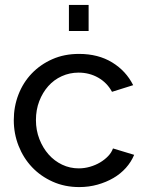

<svg xmlns="http://www.w3.org/2000/svg" viewBox="-20 -750 594 780"><path d="M36 -262Q36 -317 55 -366Q74 -415 109 -451.5Q144 -488 192.5 -509.5Q241 -531 301 -531Q379 -531 435.5 -496.5Q492 -462 521 -404L435 -377Q415 -414 379 -434.5Q343 -455 299 -455Q263 -455 231 -440.5Q199 -426 176 -400Q153 -374 139.5 -339Q126 -304 126 -262Q126 -221 140 -185Q154 -149 177.5 -122.5Q201 -96 232.5 -81Q264 -66 300 -66Q323 -66 345.5 -72.5Q368 -79 386.5 -90Q405 -101 419 -115.5Q433 -130 439 -147L525 -121Q513 -92 491.5 -68Q470 -44 441 -27Q412 -10 376.5 0Q341 10 302 10Q243 10 194 -12Q145 -34 110 -71Q75 -108 55.5 -157.5Q36 -207 36 -262ZM260 -624V-730H340V-624Z"/></svg>

Font: IngvarSans
Style: Regular
Weight: 500
Version: Version 3.000